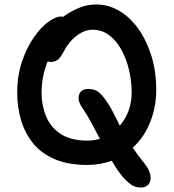

<svg xmlns="http://www.w3.org/2000/svg" viewBox="-20 -729 777 859"><path d="M371 9Q285 9 224.5 -17Q164 -43 127.5 -88.5Q91 -134 74 -192Q57 -250 57 -313Q57 -391 78.5 -454Q100 -517 131.5 -562Q163 -607 196 -631Q229 -655 252 -655Q258 -655 263 -654Q295 -678 333 -693.5Q371 -709 410 -709Q465 -709 513.5 -680.5Q562 -652 599 -600Q636 -548 657.5 -478.5Q679 -409 679 -327Q679 -251 652 -183Q625 -115 574 -68Q586 -50 599.5 -32Q613 -14 627 3Q649 31 653 55Q657 79 645.5 94.5Q634 110 610 110Q591 110 575 102Q559 94 534 68Q521 53 507 33Q493 13 480 -10Q429 9 371 9ZM166 -313Q166 -258 186 -209Q206 -160 251 -130Q296 -100 371 -100Q400 -100 427 -108Q407 -146 388 -181Q369 -216 352 -241Q325 -278 333.5 -304.5Q342 -331 376 -331Q403 -331 421 -317Q439 -303 462 -268Q472 -254 485.5 -227.5Q499 -201 516 -167Q569 -229 569 -315Q569 -367 557 -417Q545 -467 522.5 -507.5Q500 -548 467.5 -572Q435 -596 395 -596Q358 -596 322.5 -569Q287 -542 262 -493Q250 -470 237.5 -461Q225 -452 208 -452Q200 -452 193 -454Q166 -387 166 -313Z"/></svg>

Font: Shantell Sans Normal
Style: Regular
Weight: 500
Designer: Stephen Nixon, Anya Danilova, Shantell Martin
Foundry: Arrow Type
Version: Version 1.009;[a7da0bfa3]